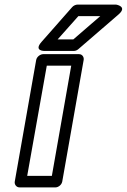

<svg xmlns="http://www.w3.org/2000/svg" viewBox="-20 -788 550 833"><path d="M205 -25H98L183 -503H289ZM221 25C232 25 247 15 250 0L343 -528C345 -539 338 -553 323 -553H167C156 -553 140 -543 137 -528L44 0C42 11 50 25 65 25ZM320 -718H415L298 -617H230ZM316 -768C309 -768 299 -764 293 -757L160 -606C125 -566 173 -567 173 -567H300C306 -567 313 -569 319 -574L494 -725C535 -760 484 -768 484 -768Z"/></svg>

Font: Asimov
Style: WidOuIt
Weight: 500
Designer: Google
Version: Version 2.000980; 2014